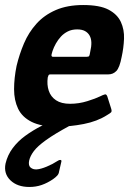

<svg xmlns="http://www.w3.org/2000/svg" viewBox="-34 -499 530 764"><path d="M32 -237Q43 -283 61.5 -326.5Q80 -370 111 -404.5Q142 -439 188 -459Q234 -479 297 -479Q363 -479 398 -460.5Q433 -442 447 -411.5Q461 -381 459.5 -344.5Q458 -308 450 -272Q442 -230 429 -216.5Q416 -203 397 -203H167Q161 -203 159.5 -200.5Q158 -198 156 -191Q152 -162 160 -138Q168 -114 189 -100Q210 -86 245 -86Q280 -86 313.5 -96.5Q347 -107 363 -115Q377 -122 384 -123.5Q391 -125 395 -109L408 -68Q412 -56 408 -52Q404 -48 392 -41Q353 -16 299 -5.5Q245 5 195 5Q130 5 92 -14Q54 -33 38 -66.5Q22 -100 22 -144Q22 -188 32 -237ZM325 -293Q330 -314 329.5 -330Q329 -346 322.5 -357.5Q316 -369 304 -375.5Q292 -382 273 -382Q252 -382 236 -374Q220 -366 208.5 -353.5Q197 -341 188.5 -326Q180 -311 175 -296Q170 -281 171 -277Q172 -273 176 -273Q210 -273 244 -273Q278 -273 311 -273Q319 -273 321 -276.5Q323 -280 325 -293ZM83 245Q35 245 7.5 218.5Q-20 192 -12 152Q-4 118 16.5 90.5Q37 63 66.5 41.5Q96 20 131 2Q143 -4 155.5 -8Q168 -12 182 -12H245Q252 -12 252 -8Q252 -4 244 1Q183 34 149 58.5Q115 83 100.5 102.5Q86 122 82 140Q78 160 88 168Q98 176 112 175Q128 174 152 164Q176 154 194 142Q201 137 206.5 137.5Q212 138 210 145L201 184Q200 193 193.5 200Q187 207 177 214Q155 229 132 237Q109 245 83 245Z"/></svg>

Font: Glory
Style: Bold Italic
Weight: 700
Italic angle: -12°
Version: Version 1.011